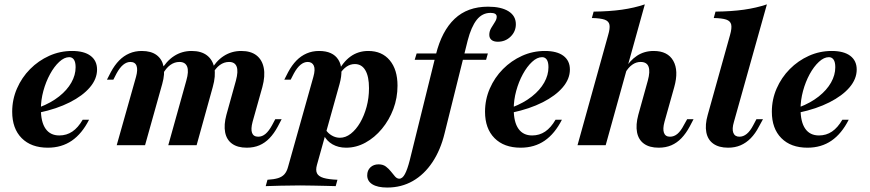

<svg xmlns="http://www.w3.org/2000/svg" viewBox="-20 -661 3959 874"><path d="M197.6 11.3Q121.8 11.3 78.6 -32.3Q35.5 -75.8 35.5 -152.4Q35.5 -208.1 57.3 -258.1Q79 -308.1 116.9 -346.4Q154.8 -384.7 204 -406.9Q253.2 -429 308.1 -429Q362.9 -429 392.3 -406.9Q421.8 -384.7 421.8 -344.4Q421.8 -301.6 389.1 -263.3Q356.5 -225 297.6 -195.2Q238.7 -165.3 158.9 -148.4L159.7 -172.6Q212.1 -192.7 248.8 -221.8Q285.5 -250.8 304.8 -285.1Q324.2 -319.4 324.2 -354.8Q324.2 -378.2 316.5 -389.5Q308.9 -400.8 295.2 -400.8Q272.6 -400.8 249.6 -379.4Q226.6 -358.1 207.7 -323.4Q188.7 -288.7 177.4 -247.2Q166.1 -205.6 166.1 -164.5Q166.1 -105.6 187.5 -75Q208.9 -44.4 250 -44.4Q283.1 -44.4 309.3 -62.1Q335.5 -79.8 356.5 -116.1H385.5Q353.2 -52.4 306.9 -20.6Q260.5 11.3 197.6 11.3Z M1103.2 11.3Q1061.3 11.3 1036.3 -6.9Q1011.3 -25 1004.8 -58.9Q998.4 -92.7 1010.5 -137.9L1054 -294.4Q1065.3 -336.3 1057.3 -357.7Q1049.2 -379 1022.6 -379Q1000 -379 980.6 -364.9Q961.3 -350.8 946 -322.6L937.1 -337.1Q962.9 -383.1 998.4 -406Q1033.9 -429 1078.2 -429Q1121.8 -429 1147.6 -408.9Q1173.4 -388.7 1180.6 -352Q1187.9 -315.3 1174.2 -264.5L1129.8 -106.5Q1121 -73.4 1127.4 -56Q1133.9 -38.7 1155.6 -38.7Q1173.4 -38.7 1188.7 -51.6Q1204 -64.5 1218.5 -91.1L1233.1 -118.5H1262.1L1244.4 -84.7Q1227.4 -53.2 1206.9 -31.9Q1186.3 -10.5 1160.9 0.4Q1135.5 11.3 1103.2 11.3ZM511.3 0 599.2 -311.3Q608.1 -343.5 601.6 -361.3Q595.2 -379 573.4 -379Q556.5 -379 540.7 -366.1Q525 -353.2 510.5 -326.6L496 -298.4H466.9L484.7 -333.1Q501.6 -364.5 522.2 -385.5Q542.7 -406.5 568.5 -417.7Q594.4 -429 625 -429Q667.7 -429 692.7 -410.5Q717.7 -391.9 724.6 -358.5Q731.5 -325 718.5 -279L640.3 0ZM746 0 828.2 -294.4Q840.3 -336.3 831.9 -357.7Q823.4 -379 796.8 -379Q774.2 -379 754.8 -364.9Q735.5 -350.8 720.2 -322.6L710.5 -337.1Q737.1 -383.1 772.6 -406Q808.1 -429 852.4 -429Q896 -429 922.2 -408.9Q948.4 -388.7 955.6 -352Q962.9 -315.3 948.4 -264.5L875 0Z M1189.5 186.3 1197.6 157.3Q1226.6 155.6 1245.2 150Q1263.7 144.4 1274.6 132.3Q1285.5 120.2 1291.1 99.2L1406.5 -311.3Q1416.1 -345.2 1408.5 -362.1Q1400.8 -379 1380.6 -379Q1363.7 -379 1348 -366.1Q1332.3 -353.2 1317.7 -326.6L1303.2 -298.4H1274.2L1291.9 -333.1Q1308.9 -364.5 1329.4 -385.5Q1350 -406.5 1375.8 -417.7Q1401.6 -429 1432.3 -429Q1495.2 -429 1520.2 -389.1Q1545.2 -349.2 1525.8 -279L1422.6 90.3Q1416.1 113.7 1423 127.8Q1429.8 141.9 1452.4 148.8Q1475 155.6 1516.1 157.3L1508.1 186.3Q1489.5 185.5 1462.9 185.1Q1436.3 184.7 1406 183.9Q1375.8 183.1 1346 183.1Q1300 183.1 1257.7 184.3Q1215.3 185.5 1189.5 186.3ZM1555.6 11.3Q1520.2 11.3 1493.5 -4Q1466.9 -19.4 1454 -46L1462.9 -70.2Q1473.4 -54 1490.7 -44Q1508.1 -33.9 1527.4 -33.9Q1553.2 -33.9 1577 -52.4Q1600.8 -71 1619.4 -102.8Q1637.9 -134.7 1648.8 -175Q1659.7 -215.3 1659.7 -259.7Q1659.7 -312.9 1643.1 -341.1Q1626.6 -369.4 1595.2 -369.4Q1575 -369.4 1557.7 -357.7Q1540.3 -346 1525 -321.8L1516.1 -329Q1540.3 -378.2 1575.4 -403.6Q1610.5 -429 1656.5 -429Q1718.5 -429 1754 -386.7Q1789.5 -344.4 1789.5 -271Q1789.5 -215.3 1770.6 -164.9Q1751.6 -114.5 1718.5 -74.6Q1685.5 -34.7 1643.5 -11.7Q1601.6 11.3 1555.6 11.3Z M1742.7 192.7Q1699.2 192.7 1675.4 178.2Q1651.6 163.7 1651.6 137.1Q1651.6 114.5 1666.1 100.8Q1680.6 87.1 1703.2 87.1Q1723.4 87.1 1736.7 97.2Q1750 107.3 1759.7 119.8Q1769.4 132.3 1778.2 142.3Q1787.1 152.4 1797.6 152.4Q1812.1 152.4 1823.4 131Q1834.7 109.7 1845.2 68.5L1964.5 -413.7Q1991.1 -520.2 2049.6 -575.4Q2108.1 -630.6 2201.6 -630.6Q2261.3 -630.6 2294.8 -609.7Q2328.2 -588.7 2328.2 -550.8Q2328.2 -517.7 2304.4 -494.4Q2280.6 -471 2246 -471Q2227.4 -471 2217.3 -479.4Q2207.3 -487.9 2207.3 -502.4Q2207.3 -518.5 2215.7 -533.1Q2224.2 -547.6 2232.7 -560.5Q2241.1 -573.4 2241.1 -584.7Q2241.1 -602.4 2212.9 -602.4Q2175 -602.4 2150 -570.6Q2125 -538.7 2108.9 -476.6L2004 -54.8Q1985.5 21.8 1948.4 77.4Q1911.3 133.1 1859.3 162.9Q1807.3 192.7 1742.7 192.7ZM1867.7 -388.7 1876.6 -417.7H2200.8L2192.7 -388.7Z M2350 11.3Q2274.2 11.3 2231 -32.3Q2187.9 -75.8 2187.9 -152.4Q2187.9 -208.1 2209.7 -258.1Q2231.5 -308.1 2269.4 -346.4Q2307.3 -384.7 2356.5 -406.9Q2405.6 -429 2460.5 -429Q2515.3 -429 2544.8 -406.9Q2574.2 -384.7 2574.2 -344.4Q2574.2 -301.6 2541.5 -263.3Q2508.9 -225 2450 -195.2Q2391.1 -165.3 2311.3 -148.4L2312.1 -172.6Q2364.5 -192.7 2401.2 -221.8Q2437.9 -250.8 2457.3 -285.1Q2476.6 -319.4 2476.6 -354.8Q2476.6 -378.2 2469 -389.5Q2461.3 -400.8 2447.6 -400.8Q2425 -400.8 2402 -379.4Q2379 -358.1 2360.1 -323.4Q2341.1 -288.7 2329.8 -247.2Q2318.5 -205.6 2318.5 -164.5Q2318.5 -105.6 2339.9 -75Q2361.3 -44.4 2402.4 -44.4Q2435.5 -44.4 2461.7 -62.1Q2487.9 -79.8 2508.9 -116.1H2537.9Q2505.6 -52.4 2459.3 -20.6Q2412.9 11.3 2350 11.3Z M2608.9 0 2748.4 -501.6Q2757.3 -531.5 2754.4 -548Q2751.6 -564.5 2732.7 -571.4Q2713.7 -578.2 2674.2 -579L2682.3 -608.1Q2754 -608.9 2810.9 -616.9Q2867.7 -625 2915.3 -641.1L2737.1 0ZM2978.2 11.3Q2936.3 11.3 2911.3 -6.9Q2886.3 -25 2879.8 -58.9Q2873.4 -92.7 2885.5 -137.9L2929 -294.4Q2940.3 -335.5 2932.3 -357.3Q2924.2 -379 2896 -379Q2875.8 -379 2858.1 -366.5Q2840.3 -354 2825.8 -329L2821.8 -343.5Q2846.8 -385.5 2879.8 -407.3Q2912.9 -429 2955.6 -429Q3019.4 -429 3044.8 -384.3Q3070.2 -339.5 3049.2 -264.5L3004.8 -106.5Q2996 -74.2 3002.4 -56.5Q3008.9 -38.7 3029.8 -38.7Q3048.4 -38.7 3063.7 -51.6Q3079 -64.5 3092.7 -91.1L3108.1 -118.5H3137.1L3119.4 -84.7Q3102.4 -53.2 3081.9 -31.9Q3061.3 -10.5 3035.9 0.4Q3010.5 11.3 2978.2 11.3Z M3294.4 11.3Q3252.4 11.3 3227 -6.9Q3201.6 -25 3195.2 -58.9Q3188.7 -92.7 3201.6 -137.9L3303.2 -501.6Q3312.1 -533.1 3308.5 -549.2Q3304.8 -565.3 3285.9 -571.8Q3266.9 -578.2 3229 -579L3237.1 -608.1Q3309.7 -608.9 3366.5 -616.9Q3423.4 -625 3471 -641.1L3321 -106.5Q3311.3 -74.2 3318.1 -56.5Q3325 -38.7 3346 -38.7Q3363.7 -38.7 3379.4 -51.6Q3395.2 -64.5 3408.9 -91.1L3423.4 -118.5H3453.2L3434.7 -84.7Q3418.5 -53.2 3397.6 -31.9Q3376.6 -10.5 3351.2 0.4Q3325.8 11.3 3294.4 11.3Z M3655.6 11.3Q3579.8 11.3 3536.7 -32.3Q3493.5 -75.8 3493.5 -152.4Q3493.5 -208.1 3515.3 -258.1Q3537.1 -308.1 3575 -346.4Q3612.9 -384.7 3662.1 -406.9Q3711.3 -429 3766.1 -429Q3821 -429 3850.4 -406.9Q3879.8 -384.7 3879.8 -344.4Q3879.8 -301.6 3847.2 -263.3Q3814.5 -225 3755.6 -195.2Q3696.8 -165.3 3616.9 -148.4L3617.7 -172.6Q3670.2 -192.7 3706.9 -221.8Q3743.5 -250.8 3762.9 -285.1Q3782.3 -319.4 3782.3 -354.8Q3782.3 -378.2 3774.6 -389.5Q3766.9 -400.8 3753.2 -400.8Q3730.6 -400.8 3707.7 -379.4Q3684.7 -358.1 3665.7 -323.4Q3646.8 -288.7 3635.5 -247.2Q3624.2 -205.6 3624.2 -164.5Q3624.2 -105.6 3645.6 -75Q3666.9 -44.4 3708.1 -44.4Q3741.1 -44.4 3767.3 -62.1Q3793.5 -79.8 3814.5 -116.1H3843.5Q3811.3 -52.4 3764.9 -20.6Q3718.5 11.3 3655.6 11.3Z"/></svg>

Font: Playfair 5pt SemiExpanded Light ExtraBold
Style: Italic
Weight: 800
Italic angle: -15.6°
Version: Version 2.001;gftools[0.9.30]